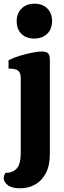

<svg xmlns="http://www.w3.org/2000/svg" viewBox="-25 -821 345 1036"><path d="M159 -613Q116 -613 90.5 -638.5Q65 -664 65 -707Q65 -749 91.5 -775Q118 -801 161 -801Q205 -801 230.5 -775Q256 -749 256 -707Q256 -664 229.5 -638.5Q203 -613 159 -613ZM84 195Q38 195 16.5 177.5Q-5 160 -5 141Q-5 134 -2 125Q1 116 4 112Q43 112 65 88.5Q87 65 87 3V-402Q87 -425 74.5 -438Q62 -451 21 -451V-496Q46 -509 80 -519.5Q114 -530 147 -536.5Q180 -543 201 -543Q225 -543 234.5 -533Q244 -523 244 -498V10Q244 73 222 114Q200 155 164 175Q128 195 84 195Z"/></svg>

Font: Calistoga
Style: Regular
Weight: 400
Designer: Yvonne Schuttler, Eben Sorkin
Foundry: www.sorkintype.com
Version: Version 1.010; ttfautohint (v1.8.4.7-5d5b)